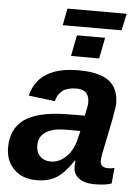

<svg xmlns="http://www.w3.org/2000/svg" viewBox="-57 -875 671 930"><g transform="rotate(5 278.0 -410.5)"><path d="M436 5Q388 5 361 -15.5Q334 -36 334 -70Q334 -83 336 -101H333Q292 -39 252.5 -14.5Q213 10 155 10Q87 10 46 -30.5Q5 -71 5 -136Q5 -227 68 -272.5Q131 -318 269 -321L362 -322Q373 -371 373 -386Q373 -449 311 -449Q267 -449 243.5 -431.5Q220 -414 211 -379L83 -395Q118 -538 313 -538Q414 -538 461 -502.5Q508 -467 508 -394Q508 -378 497 -317L462 -145Q458 -125 458 -110Q458 -78 497 -78Q512 -78 527 -82L520 -6Q493 5 436 5ZM336 -201 347 -246H268Q210 -245 177.5 -222.5Q145 -200 145 -159Q145 -125 164.5 -105.5Q184 -86 216 -86Q257 -86 290 -117.5Q323 -149 336 -201ZM407 -604H270L290 -706H427ZM521 -831 503 -749H217L233 -831Z"/></g></svg>

Font: Libra Sans
Style: Bold Italic
Weight: 700
Italic angle: -12°
Foundry: Context Ltd
Version: Version 1.002